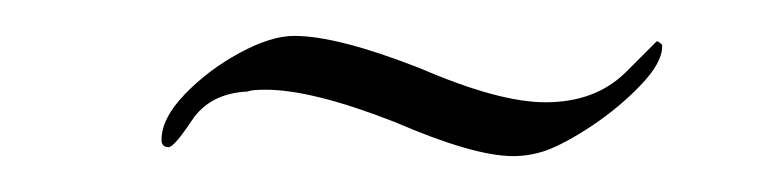

<svg xmlns="http://www.w3.org/2000/svg" viewBox="-20 -503 429 107"><path d="M266 -416Q244 -416 200 -435Q154 -453 128 -453Q120 -453 118 -452Q97 -451 87 -436Q77 -421 74 -421Q70 -421 70 -425Q70 -437 83 -450.5Q96 -464 113.5 -473.5Q131 -483 144 -483Q168 -483 214 -465Q258 -446 284 -446Q312 -446 329 -463L346 -480Q347 -480 349 -478V-477Q349 -468 337 -455.5Q325 -443 310 -433Q295 -423 284 -419Q275 -416 266 -416Z"/></svg>

Font: Updock
Style: Regular
Weight: 400
Designer: Robert E. Leuschke
Foundry: Robert E. Leuschke
Version: Version 1.010; ttfautohint (v1.8.4.7-5d5b)